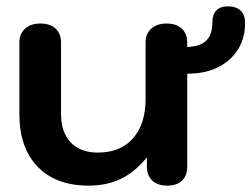

<svg xmlns="http://www.w3.org/2000/svg" viewBox="-20 -574 791 604"><path d="M751 -502Q751 -434 706.5 -391Q662 -348 591 -343L569 -342V-50Q569 -21 552.5 -5.5Q536 10 506 10Q476 10 459 -6Q442 -22 442 -50V-79Q405 -33 360.5 -11.5Q316 10 259 10Q156 10 98.5 -49.5Q41 -109 41 -215V-440Q41 -468 59 -484Q77 -500 107 -500Q138 -500 155 -484Q172 -468 172 -440V-215Q172 -158 202.5 -126Q233 -94 288 -94Q359 -94 398.5 -139Q438 -184 438 -263V-440Q438 -468 456 -484Q474 -500 504 -500Q535 -500 552 -484Q569 -468 569 -440V-426L587 -428Q648 -436 648 -502Q648 -554 697 -554Q723 -554 737 -540.5Q751 -527 751 -502Z"/></svg>

Font: Kodchasan
Style: Bold
Weight: 700
Designer: Katatrad Aksorn Co.,Ltd.
Foundry: Cadson Demak Co.,Ltd.
Version: Version 1.000; ttfautohint (v1.6)